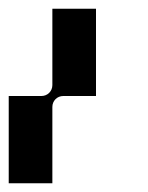

<svg xmlns="http://www.w3.org/2000/svg" viewBox="-20 -420 340 440"><path d="M100 -400V-225C100 -211 89 -200 75 -200H0V0H100V-175C100 -189 111 -200 125 -200H200V-400Z"/></svg>

Font: Broadcast
Style: Regular
Weight: 400
Designer: Mıchael Chrıstophersson
Foundry: Aeriform
Version: Version 1.000;PS 001.000;hotconv 1.0.88;makeotf.lib2.5.64775